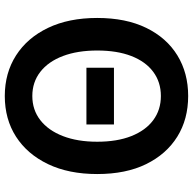

<svg xmlns="http://www.w3.org/2000/svg" viewBox="-22 -770 806 802"><g transform="rotate(90 381.0 -369.0)"><path d="M263 -327V-442H500V-327ZM381 14Q285 14 211.5 -33Q138 -80 96.5 -166.5Q55 -253 55 -372Q55 -492 96.5 -577Q138 -662 211.5 -707Q285 -752 381 -752Q478 -752 551 -706.5Q624 -661 665.5 -576.5Q707 -492 707 -372Q707 -253 665.5 -166.5Q624 -80 551 -33Q478 14 381 14ZM381 -101Q439 -101 482 -134.5Q525 -168 548.5 -229Q572 -290 572 -372Q572 -455 548.5 -514.5Q525 -574 482 -606Q439 -638 381 -638Q323 -638 280 -606Q237 -574 214 -514.5Q191 -455 191 -372Q191 -290 214 -229Q237 -168 280 -134.5Q323 -101 381 -101Z"/></g></svg>

Font: Noto Sans HK SemiBold
Style: Regular
Weight: 600
Version: Version 2.004-H2;hotconv 1.0.118;makeotfexe 2.5.65603